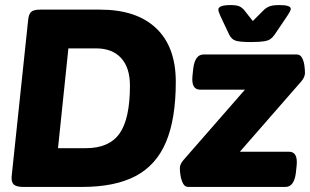

<svg xmlns="http://www.w3.org/2000/svg" viewBox="-20 -738 1224 758"><path d="M72 0Q45 0 34.5 -9.5Q24 -19 26 -42L91 -658Q93 -681 102.5 -690.5Q112 -700 139 -700H375Q519 -700 596.5 -626.5Q674 -553 674 -415Q674 -269 635.5 -177.5Q597 -86 515.5 -43Q434 0 304 0ZM209 -153H319Q411 -153 452 -211Q493 -269 493 -400Q493 -471 458 -509Q423 -547 359 -547H250ZM723 0Q710 0 703 -13Q696 -26 693 -43Q690 -60 690 -74Q690 -90 705 -107L947 -384H770Q734 -384 740 -440L743 -468Q750 -523 784 -523H1151Q1165 -523 1172 -510.5Q1179 -498 1181.5 -481Q1184 -464 1184 -450Q1184 -433 1168 -415L927 -139H1121Q1157 -139 1151 -83L1148 -55Q1141 0 1107 0ZM1083 -718Q1128 -718 1128 -703Q1128 -696 1114 -675L1064 -601Q1057 -591 1048.5 -584.5Q1040 -578 1022.5 -575Q1005 -572 971 -572Q926 -572 910 -577.5Q894 -583 885 -601L850 -675Q847 -683 844.5 -689Q842 -695 842 -700Q842 -718 890 -718Q914 -718 925 -713Q936 -708 945 -697L978 -655L1020 -697Q1030 -707 1043 -712.5Q1056 -718 1083 -718Z"/></svg>

Font: Asap ExtraBold
Style: Italic
Weight: 800
Italic angle: -6°
Designer: Pablo Cosgaya
Foundry: Omnibus-Type
Version: Version 3.001; ttfautohint (v1.8.4.7-5d5b)